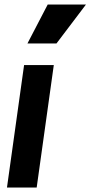

<svg xmlns="http://www.w3.org/2000/svg" viewBox="-20 -833 402 853"><path d="M231 -640 362 -813H192L102 -640ZM143 0 219 -544H87L11 0Z"/></svg>

Font: Plus Jakarta Sans
Style: Bold Italic
Weight: 700
Italic angle: -8°
Designer: Gumpita Rahayu
Foundry: Tokotype
Version: Version 2.071;gftools[0.9.30]